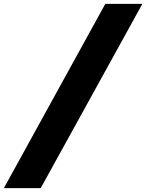

<svg xmlns="http://www.w3.org/2000/svg" viewBox="-87 -760 754 990"><path d="M-67 210 456 -740H647L123 210Z"/></svg>

Font: Georama ExtraExtended ExtraBold
Style: Italic
Weight: 800
Width: 8
Italic angle: -9°
Designer: Jean-Baptiste Levee
Foundry: Production Type
Version: Version 1.000